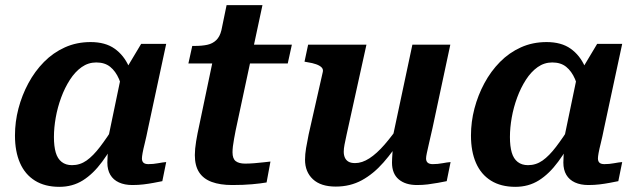

<svg xmlns="http://www.w3.org/2000/svg" viewBox="-20 -712 2471 744"><path d="M505 -352 461 -335Q454 -376 441 -406Q428 -436 407 -453Q386 -470 353 -470Q322 -470 296.5 -452Q271 -434 251 -403Q231 -372 217 -334Q203 -296 196 -256.5Q189 -217 189 -181Q189 -145 196 -121Q203 -97 219 -84.5Q235 -72 259 -72Q290 -72 315.5 -90Q341 -108 368 -143.5Q395 -179 428 -231L446 -198Q411 -133 376 -85.5Q341 -38 301 -13Q261 12 210 12Q154 12 115.5 -12Q77 -36 57.5 -80.5Q38 -125 38 -187Q38 -240 51.5 -291.5Q65 -343 90 -389.5Q115 -436 150.5 -472Q186 -508 231.5 -528.5Q277 -549 331 -549Q388 -549 424 -523.5Q460 -498 479.5 -454Q499 -410 505 -352ZM624 -542 554 -216Q547 -181 541 -157Q535 -133 532.5 -119Q530 -105 530 -98Q530 -87 536 -81.5Q542 -76 555 -76Q574 -76 592.5 -79.5Q611 -83 624 -84L609 -10Q594 -7 575.5 -3.5Q557 0 536.5 2.5Q516 5 493 5Q463 5 441 -5Q419 -15 407.5 -34.5Q396 -54 396 -82Q396 -91 397 -109Q398 -127 401 -151L392 -142L449 -416L457 -425L527 -542Z M880 5Q833 5 800.5 -7Q768 -19 751.5 -44.5Q735 -70 735 -111Q735 -134 740 -164.5Q745 -195 752 -226L814 -522L880 -539H1111L1095 -466H710L725 -534H734Q763 -534 783.5 -538.5Q804 -543 818 -556.5Q832 -570 838 -595L858 -692H997L893 -206Q890 -190 887 -174Q884 -158 882.5 -145Q881 -132 881 -122Q881 -97 893.5 -87.5Q906 -78 930 -78Q946 -78 965 -79.5Q984 -81 1001 -83Q1018 -85 1028 -86L1013 -5Q990 -1 956.5 2Q923 5 880 5Z M1323 -190Q1318 -167 1315 -151.5Q1312 -136 1312 -124Q1312 -111 1316.5 -101Q1321 -91 1330.5 -85.5Q1340 -80 1356 -80Q1383 -80 1411.5 -98.5Q1440 -117 1470 -151.5Q1500 -186 1533 -234L1542 -186Q1505 -127 1466 -82.5Q1427 -38 1382 -13.5Q1337 11 1281 11Q1223 11 1192.5 -17.5Q1162 -46 1162 -93Q1162 -114 1166 -138Q1170 -162 1176 -191L1231 -434Q1233 -444 1226 -451Q1219 -458 1205 -463Q1191 -468 1171 -471L1160 -473L1174 -539H1400ZM1656 -216Q1648 -181 1642.5 -157Q1637 -133 1634 -119Q1631 -105 1631 -98Q1631 -87 1637.5 -81.5Q1644 -76 1657 -76Q1676 -76 1694.5 -79.5Q1713 -83 1726 -84L1711 -10Q1696 -7 1677 -3.5Q1658 0 1638 2.5Q1618 5 1596 5Q1551 5 1525 -17Q1499 -39 1499 -82Q1499 -88 1499.5 -98.5Q1500 -109 1501 -122.5Q1502 -136 1504 -152L1494 -144L1578 -539H1725Z M2272 -352 2228 -335Q2221 -376 2208 -406Q2195 -436 2174 -453Q2153 -470 2120 -470Q2089 -470 2063.5 -452Q2038 -434 2018 -403Q1998 -372 1984 -334Q1970 -296 1963 -256.5Q1956 -217 1956 -181Q1956 -145 1963 -121Q1970 -97 1986 -84.5Q2002 -72 2026 -72Q2057 -72 2082.5 -90Q2108 -108 2135 -143.5Q2162 -179 2195 -231L2213 -198Q2178 -133 2143 -85.5Q2108 -38 2068 -13Q2028 12 1977 12Q1921 12 1882.5 -12Q1844 -36 1824.5 -80.5Q1805 -125 1805 -187Q1805 -240 1818.5 -291.5Q1832 -343 1857 -389.5Q1882 -436 1917.5 -472Q1953 -508 1998.5 -528.5Q2044 -549 2098 -549Q2155 -549 2191 -523.5Q2227 -498 2246.5 -454Q2266 -410 2272 -352ZM2391 -542 2321 -216Q2314 -181 2308 -157Q2302 -133 2299.5 -119Q2297 -105 2297 -98Q2297 -87 2303 -81.5Q2309 -76 2322 -76Q2341 -76 2359.5 -79.5Q2378 -83 2391 -84L2376 -10Q2361 -7 2342.5 -3.5Q2324 0 2303.5 2.5Q2283 5 2260 5Q2230 5 2208 -5Q2186 -15 2174.5 -34.5Q2163 -54 2163 -82Q2163 -91 2164 -109Q2165 -127 2168 -151L2159 -142L2216 -416L2224 -425L2294 -542Z"/></svg>

Font: Roboto Serif SemiBold
Style: Italic
Weight: 600
Italic angle: -10°
Version: Version 1.007